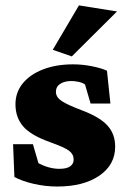

<svg xmlns="http://www.w3.org/2000/svg" viewBox="-20 -681 464 709"><path d="M191.4 7.8Q147.5 7.8 105 -2Q62.5 -11.7 33.2 -27.3L28.3 -148.4H101.6L122.1 -78.1Q162.1 -57.6 199.2 -57.6Q226.6 -57.6 239.3 -66.9Q252 -76.2 252 -91.8Q252 -111.3 235.4 -124Q218.8 -136.7 167 -155.3Q94.7 -180.7 65.9 -213.9Q37.1 -247.1 37.1 -295.9Q37.1 -339.8 64 -373Q90.8 -406.2 139.2 -424.8Q187.5 -443.4 250 -443.4Q284.2 -443.4 318.8 -436.5Q353.5 -429.7 375 -419.9L387.7 -298.8H314.5L293.9 -369.1Q284.2 -376 269.5 -378.9Q254.9 -381.8 244.1 -381.8Q218.8 -381.8 202.6 -371.6Q186.5 -361.3 186.5 -341.8Q186.5 -322.3 207.5 -308.1Q228.5 -293.9 285.2 -272.5Q349.6 -248 377.4 -216.8Q405.3 -185.5 405.3 -139.6Q405.3 -72.3 346.7 -32.2Q288.1 7.8 191.4 7.8ZM245.1 -472.7 174.8 -497.1 271.5 -661.1 412.1 -638.7Z"/></svg>

Font: Crimson Pro Black
Style: Regular
Weight: 900
Designer: Jacques Le Bailly
Foundry: Baron von Fonthausen
Version: Version 1.003